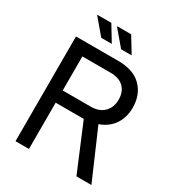

<svg xmlns="http://www.w3.org/2000/svg" viewBox="-201 -971 994 1089"><g transform="rotate(30 296.0 -426.5)"><path d="M70 0V-686H346Q447 -686 499 -633.5Q551 -581 551 -496Q551 -432 519 -385.5Q487 -339 429 -319L567 0H469L342 -303H158V0ZM158 -383H343Q396 -383 427.5 -414Q459 -445 459 -496Q459 -547 429 -576.5Q399 -606 343 -606H158ZM328 -751 244 -850 245 -853H335L397 -751ZM198 -751 114 -850 115 -853H205L267 -751Z"/></g></svg>

Font: Archivo Narrow
Style: Regular
Weight: 400
Designer: Hector Gatti
Foundry: Omnibus-Type
Version: Version 3.002